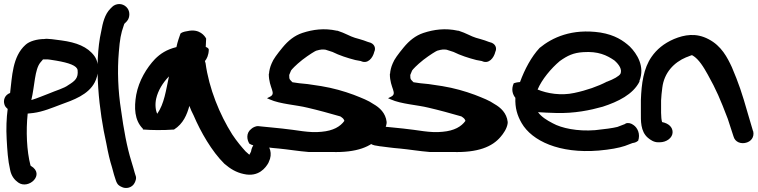

<svg xmlns="http://www.w3.org/2000/svg" viewBox="-23 -716 3749 950"><path d="M-1 -199C2 -189 7 -184 15 -177C9 -132 7 -79 10 -28C13 27 16 77 27 124C33 156 50 175 67 187C118 224 202 147 130 105L128 103C109 31 105 -68 114 -154C122 -155 133 -156 142 -157C189 -163 236 -183 276 -198C340 -221 414 -247 446 -309C464 -344 472 -399 444 -439C410 -485 355 -506 281 -516C199 -528 198 -523 198 -523C160 -523 122 -512 103 -494C38 -436 37 -336 27 -256C0 -246 -8 -220 -1 -199ZM132 -221C149 -291 148 -372 177 -407C194 -425 184 -422 201 -422H204C218 -423 226 -420 255 -416C319 -405 358 -391 361 -369C365 -330 349 -316 315 -295C294 -279 256 -269 216 -252C191 -243 163 -230 132 -221Z M478 -562C440 -396 468 -162 503 -7C512 42 521 80 531 111C540 144 543 157 549 173C557 200 569 204 577 208C600 221 631 213 643 189C648 179 654 165 647 150L643 137C640 126 636 111 627 82C605 12 589 -76 576 -171C561 -265 557 -368 565 -459C570 -521 575 -550 589 -589C590 -593 591 -596 592 -598L603 -609C614 -620 617 -634 617 -646C617 -675 593 -696 567 -696C553 -696 540 -690 532 -682L523 -673C495 -645 485 -601 478 -562Z M651 -247C640 -183 642 -121 684 -79V-75H689C723 -72 783 -71 838 -75C884 -104 902 -149 914 -192C919 -178 927 -160 935 -145C970 -63 1025 33 1087 94C1116 119 1145 137 1183 145C1257 162 1292 113 1305 90L1313 70C1325 29 1303 -5 1282 -15C1265 -25 1239 -20 1225 13C1222 19 1221 24 1219 34L1212 48C1212 48 1211 48 1210 49C1206 46 1202 42 1192 33C1174 13 1149 -16 1126 -51C1064 -149 1011 -278 994 -404C993 -408 991 -411 991 -414C1000 -424 1009 -443 1010 -468C1011 -473 1008 -479 995 -484C996 -495 996 -512 997 -525C991 -537 965 -576 904 -562C884 -559 876 -555 870 -550C865 -535 855 -509 850 -483C801 -471 770 -450 744 -424C703 -381 664 -317 651 -247ZM750 -229C759 -268 782 -306 813 -338C798 -269 790 -203 755 -153C747 -169 743 -199 750 -229Z M1211 -5C1225 4 1242 5 1242 5L1259 8H1261C1287 11 1317 16 1357 19C1400 23 1453 32 1504 36H1617C1743 40 1814 10 1855 -39C1868 -54 1887 -80 1890 -107V-113C1885 -157 1855 -184 1825 -201C1799 -219 1770 -230 1727 -247C1678 -265 1626 -280 1566 -290L1499 -300C1474 -302 1439 -306 1424 -309C1410 -324 1408 -321 1408 -345L1417 -367C1420 -372 1439 -393 1473 -420C1507 -446 1534 -462 1541 -465C1565 -472 1574 -472 1588 -470L1622 -459C1656 -442 1696 -429 1735 -419L1762 -414C1797 -397 1822 -430 1829 -460C1835 -472 1835 -493 1812 -504C1807 -506 1804 -507 1796 -509L1777 -516C1763 -521 1746 -525 1733 -529C1709 -536 1685 -552 1647 -564H1644C1581 -578 1525 -570 1473 -553C1434 -540 1403 -515 1375 -481C1348 -448 1329 -423 1321 -402C1313 -384 1309 -366 1308 -351H1307V-350C1307 -279 1347 -254 1312 -237L1298 -230L1312 -224C1363 -201 1443 -197 1499 -183C1551 -171 1609 -155 1661 -140C1674 -131 1677 -129 1681 -118C1661 -90 1626 -69 1568 -64C1506 -57 1446 -73 1373 -80C1335 -83 1303 -88 1273 -90L1254 -92C1247 -93 1229 -87 1220 -78C1194 -58 1198 -25 1211 -5Z M1810 -5C1824 4 1841 5 1841 5L1858 8H1860C1886 11 1916 16 1956 19C1999 23 2052 32 2103 36H2216C2342 40 2413 10 2454 -39C2467 -54 2486 -80 2489 -107V-113C2484 -157 2454 -184 2424 -201C2398 -219 2369 -230 2326 -247C2277 -265 2225 -280 2165 -290L2098 -300C2073 -302 2038 -306 2023 -309C2009 -324 2007 -321 2007 -345L2016 -367C2019 -372 2038 -393 2072 -420C2106 -446 2133 -462 2140 -465C2164 -472 2173 -472 2187 -470L2221 -459C2255 -442 2295 -429 2334 -419L2361 -414C2396 -397 2421 -430 2428 -460C2434 -472 2434 -493 2411 -504C2406 -506 2403 -507 2395 -509L2376 -516C2362 -521 2345 -525 2332 -529C2308 -536 2284 -552 2246 -564H2243C2180 -578 2124 -570 2072 -553C2033 -540 2002 -515 1974 -481C1947 -448 1928 -423 1920 -402C1912 -384 1908 -366 1907 -351H1906V-350C1906 -279 1946 -254 1911 -237L1897 -230L1911 -224C1962 -201 2042 -197 2098 -183C2150 -171 2208 -155 2260 -140C2273 -131 2276 -129 2280 -118C2260 -90 2225 -69 2167 -64C2105 -57 2045 -73 1972 -80C1934 -83 1902 -88 1872 -90L1853 -92C1846 -93 1828 -87 1819 -78C1793 -58 1797 -25 1810 -5Z M2519 -304C2505 -273 2514 -248 2527 -232C2525 -183 2536 -145 2558 -107C2609 -19 2744 45 2939 29C2996 24 3039 16 3069 6L3106 -8C3121 -10 3129 -15 3133 -19L3134 -18C3147 -53 3131 -84 3112 -97C3100 -106 3087 -110 3072 -105L3071 -103L3032 -88C3008 -82 2970 -77 2922 -72C2834 -65 2755 -82 2712 -106C2681 -122 2656 -138 2639 -161C2664 -159 2696 -158 2727 -157C2819 -154 2899 -171 2959 -188C3036 -213 3109 -249 3141 -312V-316C3169 -387 3129 -450 3093 -486C3061 -515 3020 -543 2948 -555C2806 -576 2709 -530 2647 -479C2606 -435 2573 -373 2550 -310C2534 -309 2525 -306 2519 -304ZM2637 -273C2658 -323 2704 -378 2747 -414C2785 -441 2814 -455 2863 -458C2937 -463 2979 -443 3017 -417C3041 -396 3056 -372 3047 -351C3040 -339 3013 -324 2981 -312H2980C2936 -289 2880 -269 2818 -256C2753 -242 2685 -253 2637 -273Z M3148 -158C3148 -121 3145 -66 3183 -34C3195 -24 3212 -12 3233 -12H3241C3275 -12 3305 -34 3305 -62C3305 -86 3287 -105 3253 -112C3250 -121 3248 -140 3248 -158V-219C3249 -239 3251 -260 3254 -282C3263 -356 3311 -407 3373 -433H3374C3388 -439 3400 -443 3400 -443C3400 -443 3401 -443 3405 -441C3435 -423 3459 -383 3479 -347C3522 -270 3540 -227 3578 -128L3606 -42C3614 -11 3645 -3 3669 -10C3692 -16 3710 -36 3704 -66L3703 -67L3677 -155C3648 -257 3632 -304 3598 -384C3576 -431 3547 -489 3483 -522C3421 -555 3363 -544 3312 -523C3261 -501 3226 -471 3201 -435C3161 -378 3151 -302 3148 -221Z"/></svg>

Font: Stray Cat
Style: ExBlkExt
Weight: 1000
Version: Version 1.0